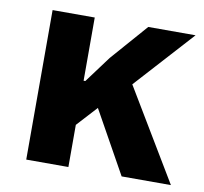

<svg xmlns="http://www.w3.org/2000/svg" viewBox="-64 -594 706 664"><g transform="rotate(10 288.5 -262.5)"><path d="M404 0H577L385 -320L571 -525H405L292 -396L223 -303H217V-525H69V0H217V-148L282 -219Z"/></g></svg>

Font: LVC Sans
Style: Bold
Weight: 700
Designer: Mike Abbink, Paul van der Laan, Pieter van Rosmalen
Foundry: Bold Monday
Version: Version 3.0